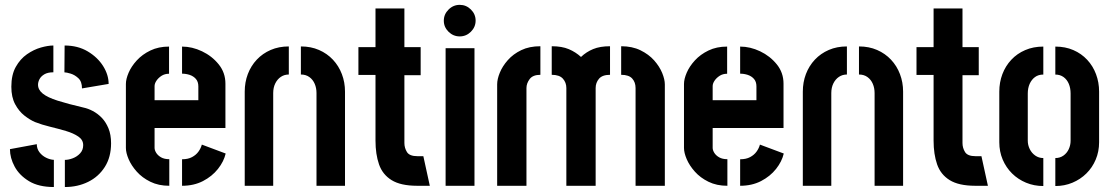

<svg xmlns="http://www.w3.org/2000/svg" viewBox="-20 -747 4469 772"><path d="M240.8 5V-104.1Q255.7 -104.1 272.9 -110.7Q290.1 -117.3 302.3 -130.6Q314.5 -143.8 314.5 -163.5Q314.5 -184.7 294.9 -198Q275.3 -211.4 245 -220.4Q214.8 -229.3 181.4 -237.4Q148 -245.5 120.6 -256.3Q99.9 -265.2 78 -282.4Q56.1 -299.6 40.9 -327.9Q25.6 -356.2 25.6 -398.2Q25.6 -446.3 43.5 -478.1Q61.3 -510 88.5 -528.9Q115.8 -547.8 144.4 -555.9Q173 -564 194.6 -564V-456.3Q171.6 -456.3 157.9 -448Q144.3 -439.7 138.6 -428.3Q132.9 -417 132.9 -406.3Q132.9 -386 152 -370.6Q171.1 -355.2 211.6 -342.3Q252.1 -329.4 315.4 -314.6Q333.9 -310.8 353.2 -300.6Q372.5 -290.5 389.1 -273.5Q405.6 -256.4 416.1 -231Q426.6 -205.7 426.6 -170.8Q426.6 -115.5 401.6 -76Q376.5 -36.4 334.3 -15.7Q292.1 5 240.8 5ZM196.6 5Q135.6 5 96.7 -18.5Q57.8 -42.1 38.9 -77.1Q20 -112.1 20 -147.3L127.9 -167.3Q127.9 -149.1 138.5 -135Q149.2 -120.9 165.2 -113Q181.1 -105.1 196.6 -104.3ZM309.7 -391.5Q309.7 -418.8 295.3 -432.3Q280.9 -445.9 264 -451Q247.1 -456.1 239 -456.1L239.8 -564Q292.9 -564 332.6 -540.4Q372.4 -516.7 394.6 -481.4Q416.8 -446.1 416.8 -409.6Z M660.7 0Q617.5 0 584.6 -16.2Q551.6 -32.4 529.8 -57Q508 -81.5 497.1 -107.1Q486.2 -132.7 486.2 -152.3V-409.4Q486.2 -429 497.1 -454.5Q508 -480.1 530.1 -504.2Q552.2 -528.3 584.8 -544Q617.3 -559.7 659.7 -559.7V-450.5Q642.4 -450.5 629.4 -442.1Q616.5 -433.7 609 -422.4Q601.5 -411.1 601.5 -400.6V-344.1H777.5V-399.8Q777.5 -418.4 767.6 -429.7Q757.7 -440.9 742.7 -445.9Q727.6 -450.8 712 -450.8V-559.7Q752.4 -559.7 792.4 -540.7Q832.3 -521.7 859.3 -488.3Q886.4 -454.9 886.4 -410.4V-232.4H601.5V-152.3Q601.5 -143.3 608 -132.6Q614.5 -122 627.6 -114.4Q640.7 -106.9 660.7 -106.9ZM712 0V-106.6Q735.9 -106.6 752.1 -115.3Q768.4 -124 778 -137.4Q787.6 -150.8 791.6 -165.6L887.4 -129.7Q880 -97.7 856.4 -67.8Q832.7 -37.9 796 -18.9Q759.3 0 712 0Z M964 -378.6Q964 -416.3 976.5 -449.3Q989.1 -482.3 1012.5 -507.2Q1035.9 -532.1 1068.5 -546.2Q1101.2 -560.3 1141.3 -560.3V-447.4Q1123.3 -447.4 1109.3 -438Q1095.3 -428.6 1086.9 -411.8Q1078.5 -394.9 1078.5 -372.8V0H964ZM1252.6 -372.8Q1252.6 -393.1 1245.4 -409.9Q1238.2 -426.8 1224 -437.1Q1209.8 -447.4 1189.8 -447.4V-560.3Q1230 -560.3 1262.6 -546.1Q1295.3 -531.9 1318.7 -506.9Q1342.1 -481.9 1354.6 -449Q1367.2 -416.1 1367.2 -378.6V0H1252.6Z M1656.8 0Q1590.9 -0.2 1554.6 -22.7Q1518.2 -45.2 1504 -86Q1489.8 -126.7 1489.8 -181.8V-445.6H1421.1V-557.5H1489.8V-713H1606V-557.5H1671.4V-444.7H1606V-172Q1606 -152.2 1616.3 -135.6Q1626.6 -119 1658.5 -119H1682.2L1708.2 0Z M1771.7 0V-553.3H1887.8V0ZM1828.5 -600.6Q1802.5 -600.6 1783.5 -619.3Q1764.5 -638 1764.5 -663.8Q1764.5 -689.6 1783.5 -708.5Q1802.5 -727.5 1828.5 -727.5Q1854.6 -727.5 1873.5 -708.7Q1892.4 -690 1892.4 -664.2Q1892.4 -638.4 1873.5 -619.5Q1854.6 -600.6 1828.5 -600.6Z M2257.2 0V-393.1Q2257.2 -415.2 2243.3 -430.7Q2229.4 -446.2 2198.4 -446.2V-561.1Q2239.4 -561.1 2267.2 -549.3Q2294.9 -537.5 2316.1 -518Q2337.4 -538.3 2365 -549.7Q2392.6 -561.1 2432.8 -561.1V-446.2Q2401.8 -446.2 2388.4 -430.3Q2375 -414.4 2375 -393.1V0ZM1979 0V-407.8Q1979 -428.6 1989.6 -454.6Q2000.1 -480.6 2021.8 -505.2Q2043.4 -529.7 2075.9 -545.4Q2108.4 -561.1 2152.8 -561.1V-446.2Q2122.6 -446.2 2109.7 -429.1Q2096.8 -411.9 2096.8 -393.1V0ZM2535.5 0V-393.1Q2535.5 -416.4 2521.9 -431.3Q2508.4 -446.2 2477.6 -446.2V-561.1Q2521.9 -561.1 2555.1 -544.9Q2588.4 -528.7 2610.2 -504.2Q2631.9 -479.6 2642.6 -453.5Q2653.2 -427.4 2653.2 -407.8V0Z M2904.7 0Q2861.5 0 2828.6 -16.2Q2795.6 -32.4 2773.8 -57Q2752 -81.5 2741.1 -107.1Q2730.2 -132.7 2730.2 -152.3V-409.4Q2730.2 -429 2741.1 -454.5Q2752 -480.1 2774.1 -504.2Q2796.2 -528.3 2828.8 -544Q2861.3 -559.7 2903.7 -559.7V-450.5Q2886.4 -450.5 2873.4 -442.1Q2860.5 -433.7 2853 -422.4Q2845.5 -411.1 2845.5 -400.6V-344.1H3021.5V-399.8Q3021.5 -418.4 3011.6 -429.7Q3001.7 -440.9 2986.7 -445.9Q2971.6 -450.8 2956 -450.8V-559.7Q2996.4 -559.7 3036.4 -540.7Q3076.3 -521.7 3103.3 -488.3Q3130.4 -454.9 3130.4 -410.4V-232.4H2845.5V-152.3Q2845.5 -143.3 2852 -132.6Q2858.5 -122 2871.6 -114.4Q2884.7 -106.9 2904.7 -106.9ZM2956 0V-106.6Q2979.9 -106.6 2996.1 -115.3Q3012.4 -124 3022 -137.4Q3031.6 -150.8 3035.6 -165.6L3131.4 -129.7Q3124 -97.7 3100.4 -67.8Q3076.7 -37.9 3040 -18.9Q3003.3 0 2956 0Z M3208 -378.6Q3208 -416.3 3220.5 -449.3Q3233.1 -482.3 3256.5 -507.2Q3279.9 -532.1 3312.5 -546.2Q3345.2 -560.3 3385.3 -560.3V-447.4Q3367.3 -447.4 3353.3 -438Q3339.3 -428.6 3330.9 -411.8Q3322.5 -394.9 3322.5 -372.8V0H3208ZM3496.6 -372.8Q3496.6 -393.1 3489.4 -409.9Q3482.2 -426.8 3468 -437.1Q3453.8 -447.4 3433.8 -447.4V-560.3Q3474 -560.3 3506.6 -546.1Q3539.3 -531.9 3562.7 -506.9Q3586.1 -481.9 3598.6 -449Q3611.2 -416.1 3611.2 -378.6V0H3496.6Z M3900.8 0Q3834.9 -0.2 3798.6 -22.7Q3762.2 -45.2 3748 -86Q3733.8 -126.7 3733.8 -181.8V-445.6H3665.1V-557.5H3733.8V-713H3850V-557.5H3915.4V-444.7H3850V-172Q3850 -152.2 3860.3 -135.6Q3870.6 -119 3902.5 -119H3926.2L3952.2 0Z M4175 1Q4137.8 1 4105.6 -12.4Q4073.4 -25.8 4049.3 -49.6Q4025.3 -73.4 4011.6 -105.5Q3998 -137.6 3998 -175V-378.4Q3998 -415.9 4010.4 -448.8Q4022.9 -481.7 4046.2 -506.6Q4069.5 -531.6 4102.2 -545.6Q4134.8 -559.7 4175 -559.7V-447.2Q4155.2 -447.2 4141.5 -437.1Q4127.8 -427 4120.1 -409.9Q4112.5 -392.7 4112.5 -371.1V-181.5Q4112.5 -163.8 4120.4 -147.6Q4128.3 -131.5 4142.6 -121.5Q4156.8 -111.5 4175 -111.5ZM4223.3 1V-111.5Q4241.8 -111.5 4255.8 -121.3Q4269.7 -131.1 4277.2 -147.1Q4284.7 -163.2 4284.7 -181.2V-371.1Q4284.7 -392.5 4277.6 -409.7Q4270.5 -426.8 4256.6 -437Q4242.6 -447.2 4223.3 -447.2V-559.7Q4263.4 -559.7 4295.8 -545.6Q4328.1 -531.6 4351.4 -506.6Q4374.6 -481.7 4386.9 -448.8Q4399.3 -415.9 4399.3 -378.4V-175Q4399.3 -137.6 4385.7 -105.4Q4372.2 -73.2 4348.1 -49.5Q4324.1 -25.8 4292.1 -12.4Q4260.2 1 4223.3 1Z"/></svg>

Font: Stick No Bills ExtraLight
Style: Regular
Weight: 200
Designer: Kosala Senevirathne, Siva Puranthara, Lasantha Premarathna, Tharique Azeez
Foundry: mooniak
Version: Version 2.000